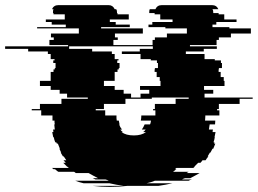

<svg xmlns="http://www.w3.org/2000/svg" viewBox="-158 -720 1007 750"><path d="M641 -339H829V-334H778V-314H697V-294H690V-289H699V-269H644V-264Q644 -260 643.5 -256.5Q643 -253 643 -249H683Q683 -245 682.5 -241.5Q682 -238 682 -234H661L658 -214H674Q673 -212 673 -209Q673 -206 672 -204H684Q683 -199 682 -194Q681 -189 680 -184H681Q680 -179 679 -174Q678 -169 676 -164H680Q680 -163 678 -159H683Q681 -154 679 -149Q677 -144 675 -139H672L664 -124H662L653 -109H656Q653 -105 650 -101.5Q647 -98 645 -94H633Q629 -88 625 -84H616L601 -69H603L597 -64H531L525 -59H531L518 -49H579L571 -44H622Q613 -39 604 -34Q595 -29 585 -24H565Q562 -23 559 -22Q556 -21 553 -19H592Q588 -18 585 -17Q582 -16 579 -14H447Q440 -11 431.5 -8.5Q423 -6 414 -4H515Q502 -1 488.5 1.5Q475 4 461 6H340Q324 8 306.5 9Q289 10 272 10Q254 10 237 9Q220 8 203 6H324Q310 4 296.5 1.5Q283 -1 270 -4H169Q160 -6 152 -8.5Q144 -11 136 -14H267Q264 -16 260.5 -17Q257 -18 254 -19H215L204 -24H225Q215 -29 206 -34Q197 -39 188 -44H138Q136 -46 134.5 -47Q133 -48 131 -49H70Q66 -51 63 -54Q60 -57 57 -59H51L45 -64H111L105 -69H104L89 -84H99L90 -94H101L91 -109H88L79 -124H81Q79 -128 77.5 -131.5Q76 -135 74 -139H76Q74 -144 72 -149Q70 -154 68 -159H64L62 -164H58Q54 -173 52 -184H50Q49 -189 48 -194Q47 -199 46 -204H51Q50 -206 50 -209Q50 -212 49 -214H56L54 -234H56Q55 -238 55 -241.5Q55 -245 55 -249H47V-269H3V-289H-34V-294H-2V-314H82V-334H185V-339H104V-354H75V-369H40V-384H-2V-404H40V-439H51V-449H56V-454H59V-474H50V-484H55V-489H40V-509H29V-519H-48V-529H-138V-539H108V-544H35V-564H52V-574H41V-589H150V-609H-13V-614H99V-624H44V-634H21V-644H95V-664H51V-669H49V-673Q49 -681 51 -684H45Q52 -700 70 -700H266Q283 -700 290 -684H296Q299 -680 299 -673V-669H301V-664H345V-644H271V-634H294V-624H349V-614H237V-609H400V-589H291V-574H302V-564H285V-544H438V-564H447V-574H494V-589H572V-609H488V-614H422V-624H437V-634H516V-644H468V-664H446V-669H425V-673Q425 -681 427 -684H449Q456 -700 474 -700H670Q688 -700 695 -684H672Q675 -680 675 -673V-669H696V-664H718V-644H766V-634H687V-624H672V-614H738V-609H822V-589H744V-574H697V-564H688V-544H584V-539H689V-529H638V-519H568V-509H641V-489H681V-484H705V-474H709V-454H697V-449H696V-439H704V-419H716V-404H719V-384H639V-369H675V-354H641ZM325 -354H354V-339H391V-354H425V-369H389V-384H469V-404H466V-419H454V-439H446V-449H447V-454H459V-474H455V-484H431V-489H391V-509H318V-519H388V-529H439V-539H112V-529H202V-519H279V-509H290V-489H305V-484H300V-474H309V-454H306V-449H301V-439H290V-404H248V-384H290V-369H325ZM528 -334H579V-339H435V-334H332V-314H248V-294H216V-289H253V-269H297V-268Q297 -263 297 -258.5Q297 -254 298 -249H306L309 -234H308Q310 -224 319 -214H312Q316 -208 322 -204H317Q334 -191 365 -191Q395 -191 412 -204H401Q407 -208 411 -214H396Q402 -222 407 -234H428Q430 -238 430.5 -241.5Q431 -245 432 -249H392Q393 -254 393.5 -258.5Q394 -263 394 -268V-269H449V-289H440V-294H447V-314H528Z"/></svg>

Font: Rubik Glitch
Style: Regular
Weight: 400
Designer: Hubert and Fischer, NaN
Foundry: Hubert and Fischer, NaN
Version: Version 2.200